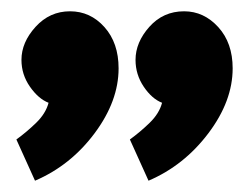

<svg xmlns="http://www.w3.org/2000/svg" viewBox="-20 -762 442 340"><path d="M392 -641Q392 -583 349 -526Q306 -469 243 -442L210 -515Q228 -528 245 -544.5Q262 -561 267 -580Q249 -587 234.5 -608.5Q220 -630 220 -656Q220 -687 244.5 -714.5Q269 -742 306 -742Q341 -742 366.5 -714Q392 -686 392 -641ZM190 -641Q190 -583 147.5 -526Q105 -469 42 -442L9 -515Q27 -528 44 -544.5Q61 -561 66 -580Q48 -587 33 -608.5Q18 -630 18 -656Q18 -687 43 -714.5Q68 -742 104 -742Q140 -742 165 -714Q190 -686 190 -641Z"/></svg>

Font: Palanquin Dark SemiBold
Style: Regular
Weight: 600
Designer: Pria Ravichandran
Version: Version 1.001